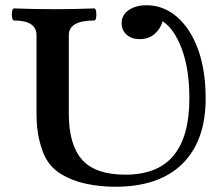

<svg xmlns="http://www.w3.org/2000/svg" viewBox="-20 -698 831 731"><path d="M419 13Q360 13 307 1.5Q254 -10 213 -35Q172 -60 151 -102Q139 -126 129 -167.5Q119 -209 119 -266V-564Q119 -620 33 -620Q28 -620 26 -631.5Q24 -643 26 -654.5Q28 -666 33 -666Q110 -663 186 -663Q263 -663 339 -666Q344 -666 346 -654.5Q348 -643 346 -631.5Q344 -620 339 -620Q242 -620 242 -564V-265Q242 -147 292.5 -90Q343 -33 457 -33Q581 -33 641 -106Q701 -179 701 -323Q701 -435 672 -512Q643 -589 599 -617Q592 -590 569.5 -569.5Q547 -549 511 -549Q481 -549 462 -566Q443 -583 443 -609Q443 -641 470 -659.5Q497 -678 538 -678Q602 -678 653 -634.5Q704 -591 733.5 -511.5Q763 -432 763 -323Q763 -162 674.5 -74.5Q586 13 419 13Z"/></svg>

Font: Junicode SmExp
Style: Bold
Weight: 700
Width: 6
Designer: Peter S. Baker
Version: Version 2.205; ttfautohint (v1.8.4)